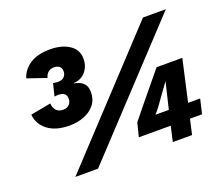

<svg xmlns="http://www.w3.org/2000/svg" viewBox="-113 -835 1154 1002"><g transform="rotate(-20 464.0 -334.0)"><path d="M212 -262Q136 -262 91.5 -295.5Q47 -329 42 -384L155 -405Q157 -378 171 -364.5Q185 -351 208 -351Q229 -351 241.5 -363.5Q254 -376 254 -396Q254 -415 242.5 -424Q231 -433 209 -433Q203 -433 198 -432.5Q193 -432 188 -431L205 -500Q211 -499 217 -498Q223 -497 230 -497Q255 -497 266.5 -509Q278 -521 278 -540Q278 -558 266.5 -567Q255 -576 237 -576Q219 -576 206 -566Q193 -556 187 -535L82 -571Q96 -616 138 -643.5Q180 -671 250 -671Q314 -671 356 -643.5Q398 -616 398 -566Q398 -525 374 -495.5Q350 -466 307 -463L306 -461Q335 -458 355 -440.5Q375 -423 375 -389Q375 -348 352.5 -319.5Q330 -291 293 -276.5Q256 -262 212 -262ZM147 0 763 -661H890L273 0ZM687 3 706 -81H529L548 -157Q557 -169 563.5 -176.5Q570 -184 579.5 -196Q589 -208 607 -230L741 -393H884L832 -162H899L880 -81H813L794 3ZM651 -162H725L760 -309L678 -195Q673 -188 668 -182Q663 -176 659 -171.5Q655 -167 651 -162Z"/></g></svg>

Font: Kantumruy Pro
Style: Italic
Weight: 400
Italic angle: -13°
Designer: Sovichet Tep
Foundry: Sovichet Tep
Version: Version 1.002